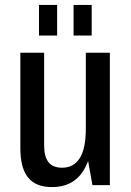

<svg xmlns="http://www.w3.org/2000/svg" viewBox="-20 -755 536 783"><path d="M160 -161Q160 -116 178 -93.5Q196 -71 233 -71Q281 -71 305.5 -110.5Q330 -150 330 -230L360 -299V-244Q360 -119 318 -55.5Q276 8 192 8Q126 8 94.5 -31Q63 -70 63 -151V-540H160ZM428 0H357L330 -150V-540H428ZM213 -735V-610H139V-735ZM354 -735V-610H280V-735Z"/></svg>

Font: Pathway Extreme Condensed Medium
Style: Regular
Weight: 500
Width: 3
Version: Version 1.001;gftools[0.9.26]